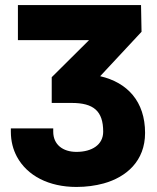

<svg xmlns="http://www.w3.org/2000/svg" viewBox="-20 -548 622 761"><path d="M23 -26C23 12 32 45 47 73C88 149 174 193 283 193C322 193 358 188 391 179C481 154 555 90 555 -21C555 -146 485 -221 377 -246L541 -422L539 -528H51V-389H333L185 -242V-140H264C351 -140 389 -108 389 -26C389 26 344 54 283 54C229 54 191 25 191 -26V-39H23Z"/></svg>

Font: Asimov Pro
Style: Ult
Weight: 900
Designer: Google
Version: Version 2.000980; 2014